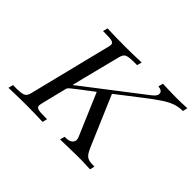

<svg xmlns="http://www.w3.org/2000/svg" viewBox="-139 -927 1170 1170"><g transform="rotate(45 446.0 -341.5)"><path d="M33 0C76 -1 120 -3 177 -3C227 -3 277 -2 327 0L335 -31H324C263 -31 241 -33 241 -57C241 -65 252 -110 283 -233C290 -259 274 -243 431 -363L543 -100C547 -90 552 -80 552 -69C552 -67 552 -56 542 -46C527 -31 506 -31 486 -31V-30L478 0L621 -3H661L736 0L743 -31C683 -31 669 -36 642 -99L505 -420C752 -610 788 -649 885 -652L892 -683C861 -681 831 -680 800 -680C760 -680 721 -682 681 -683L673 -652C703 -650 710 -636 710 -625C710 -606 692 -592 674 -578L297 -288C304 -320 313 -351 376 -602C388 -649 399 -652 484 -652H490L498 -683C437 -681 404 -680 356 -680C305 -680 255 -681 204 -683L196 -652H211C274 -652 290 -647 290 -627C290 -618 287 -607 283 -593L154 -74C144 -35 128 -31 50 -31H41Z"/></g></svg>

Font: CMU Serif
Style: Italic
Weight: 500
Italic angle: -14.04°
Version: Version 0.7.0